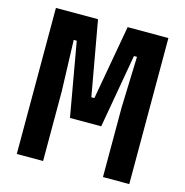

<svg xmlns="http://www.w3.org/2000/svg" viewBox="-115 -908 980 1016"><g transform="rotate(15 375.0 -400.0)"><path d="M66.9 -800H297.5L370.4 -391.8H386.9L459.8 -800H683.1V0H539V-381.7L548.3 -660.9H531.7L460.6 -256.9H289.4L218.3 -660.9H201.7L211 -381.7V0H66.9Z"/></g></svg>

Font: Martian Mono Custom sWd Rg
Style: Regular
Weight: 400
Width: 6
Monospace: yes
Designer: Alex Havermale
Foundry: Evil Martians
Version: Version 1.000